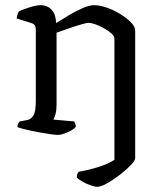

<svg xmlns="http://www.w3.org/2000/svg" viewBox="-20 -520 624 740"><path d="M355 200Q346 200 330 194.5Q314 189 298.5 180.5Q283 172 276 164Q276 156 278.5 150Q281 144 284 142Q324 135 361 123Q398 111 421 96V-371Q421 -381 409 -391.5Q397 -402 380 -411.5Q363 -421 347 -426.5Q331 -432 322 -432Q315 -432 298.5 -427.5Q282 -423 261.5 -416Q241 -409 223.5 -403Q206 -397 198 -394V-116Q198 -95 194 -80.5Q190 -66 186 -59L266 -52Q272 -42 272 -31Q263 -20 240 -10Q217 0 202 0Q194 0 173.5 -3Q153 -6 128 -10.5Q103 -15 80.5 -20.5Q58 -26 47 -30Q47 -37 50 -43Q53 -49 56 -52L83 -57Q98 -59 108 -73.5Q118 -88 118 -132V-407Q118 -415 114.5 -421.5Q111 -428 101 -431L44 -449Q46 -460 48 -466Q50 -472 54 -477Q69 -484 95 -492Q121 -500 135 -500Q164 -500 180 -481Q196 -462 196 -431Q218 -445 245 -461Q272 -477 298 -488.5Q324 -500 343 -500Q365 -500 392 -490.5Q419 -481 444 -465.5Q469 -450 485 -433.5Q501 -417 501 -402V90Q501 99 483.5 117Q466 135 441.5 154Q417 173 393 186.5Q369 200 355 200Z"/></svg>

Font: Texturina Light
Style: Regular
Weight: 300
Designer: Guillermo Torres Carreño
Foundry: Omnibus-Type
Version: Version 1.002; ttfautohint (v1.8.3)